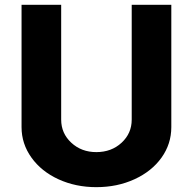

<svg xmlns="http://www.w3.org/2000/svg" viewBox="-20 -770 804 800"><path d="M381.3 9.8Q295.4 9.8 223.9 -22.9Q152.3 -55.7 111.1 -113.3Q69.8 -170.9 69.8 -240.2V-750H234.9V-271.5Q234.9 -214.4 277.1 -175.3Q319.3 -136.2 381.3 -136.2Q444.3 -136.2 486.6 -175.3Q528.8 -214.4 528.8 -271.5V-750H693.8V-240.2Q693.8 -170.4 653.1 -113.3Q612.3 -56.2 540.5 -23.2Q468.8 9.8 381.3 9.8Z"/></svg>

Font: Now Alt
Style: Bold
Weight: 700
Designer: Alfredo Marco Pradil
Foundry: Alfredo Marco Pradil
Version: Version 1.002;PS 001.002;hotconv 1.0.88;makeotf.lib2.5.64775